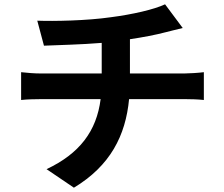

<svg xmlns="http://www.w3.org/2000/svg" viewBox="-20 -814 1040 891"><path d="M583 -473V-632C643 -641 702 -652 751 -665C768 -669 793 -676 828 -684L746 -794C695 -770 595 -747 494 -734C384 -718 228 -715 153 -718L184 -602C251 -605 356 -607 452 -615V-473H170C139 -473 105 -476 78 -479V-350C105 -353 141 -354 172 -354H447C428 -205 349 -101 196 -29L323 57C492 -45 563 -185 579 -354H838C865 -354 899 -353 926 -350V-479C904 -476 856 -473 835 -473Z"/></svg>

Font: Spoqa Han Sans Neo Bold
Style: Bold
Weight: 700
Designer: [Spoqa Han Sans Neo] Dong-huui Kim  Younghwa Kang  Yujin Lee  [Noto Sans] Ryoko NISHIZUKA  (kana & ideographs); Paul D. 
Foundry: Spoqa (http://www.spoqa-han-sans.com)
Version: Version 1.000